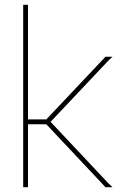

<svg xmlns="http://www.w3.org/2000/svg" viewBox="-20 -789 544 799"><path d="M172.6 -272H96.5V-20V-10H76.5V-20V-272V-292V-759V-769H96.5V-759V-292H172.6L416.2 -550L419.2 -553H448.2L430.2 -536L190.5 -282L430.2 -27L448.2 -10H419.2L416.2 -13Z"/></svg>

Font: Nordica Plus
Style: NordicaClassicUltraLightCond
Weight: 300
Version: Version 1.01